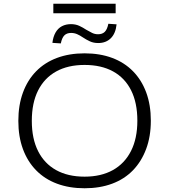

<svg xmlns="http://www.w3.org/2000/svg" viewBox="-20 -998 903 1026"><path d="M432 8Q350 8 284.5 -16.5Q219 -41 173 -88Q127 -135 102.5 -201.5Q78 -268 78 -352Q78 -436 102.5 -503Q127 -570 173 -617Q219 -664 284.5 -688.5Q350 -713 432 -713Q514 -713 579.5 -688.5Q645 -664 691 -617Q737 -570 761.5 -503.5Q786 -437 786 -353Q786 -269 761 -202Q736 -135 690.5 -88Q645 -41 579.5 -16.5Q514 8 432 8ZM432 -54Q520 -54 583 -89Q646 -124 680 -191Q714 -258 714 -353Q714 -449 680.5 -515.5Q647 -582 584 -616.5Q521 -651 432 -651Q343 -651 280 -616Q217 -581 183.5 -514.5Q150 -448 150 -352Q150 -257 183.5 -190.5Q217 -124 280 -89Q343 -54 432 -54ZM265 -927V-978H598V-927ZM505 -768Q480 -768 460.5 -777Q441 -786 423 -798Q407 -809 392 -815.5Q377 -822 360 -822Q337 -822 324 -809Q311 -796 305 -766L260 -769Q264 -802 277 -824.5Q290 -847 311 -858Q332 -869 359 -869Q384 -869 403.5 -860Q423 -851 441 -839Q458 -829 472.5 -822Q487 -815 504 -815Q527 -815 540 -828Q553 -841 559 -871L603 -868Q598 -819 572 -793.5Q546 -768 505 -768Z"/></svg>

Font: Nunito Sans 10pt SemiExpanded Light
Style: Regular
Weight: 300
Width: 6
Designer: Vernon Adams
Foundry: Vernon Adams
Version: Version 3.101;gftools[0.9.27]